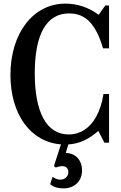

<svg xmlns="http://www.w3.org/2000/svg" viewBox="-20 -792 674 1066"><path d="M331.5 254C395.5 254 435.5 212 435.5 155C435.5 99 401 57.5 345 57.5L359.5 10C419.5 6 471.5 -17.5 526 -65L559.5 0H585.5V-270H554.5C547 -220 532.5 -177.5 514 -144C479 -80.5 425.5 -45.5 361.5 -45.5C240 -45.5 173 -165.5 173 -385C173 -603.5 239 -717.5 363.5 -717.5C431 -717.5 480.5 -686 517.5 -613.5C530.5 -589 541.5 -559 552 -523.5H585.5V-761.5H564.5L528.5 -711H525.5C475 -750 408.5 -772 343.5 -772C164.5 -772 38 -608 38 -376C38 -156 151 -3 318.5 9.5L279.5 129.5L289.5 138.5C300.5 133.5 316.5 130.5 327 130.5C347 130.5 359.5 144 359.5 164C359.5 186 342 205.5 315.5 205.5C301 205.5 288 201 272 190L258.5 230.5C274 245.5 302 254 331.5 254Z"/></svg>

Font: Libre Caslon Condensed SemiBold
Style: Regular
Weight: 600
Designer: Pablo Impallari, Rodrigo Fuenzalida, Katja Schimmel, Ertekin Erdin
Foundry: Pablo Impallari, Rodrigo Fuenzalida
Version: Version 2.000;gftools[0.9.33]